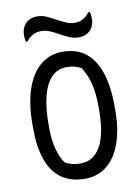

<svg xmlns="http://www.w3.org/2000/svg" viewBox="-102 -1013 805 1101"><g transform="rotate(-10 300.0 -462.5)"><path d="M301 -720Q382 -720 435 -678Q488 -636 514.5 -556Q541 -476 541 -363V-339Q541 -227 512.5 -146.5Q484 -66 430.5 -23Q377 20 301 20Q220 19 166 -19.5Q112 -58 85.5 -133Q59 -208 59 -314V-338Q59 -457 87.5 -542.5Q116 -628 170.5 -674Q225 -720 301 -720ZM150 -307Q150 -227 166 -173.5Q182 -120 204 -92Q226 -81 246.5 -76Q267 -71 291 -71Q345 -71 380 -104.5Q415 -138 432.5 -201Q450 -264 450 -351V-370Q450 -430 442.5 -475Q435 -520 421.5 -553Q408 -586 391 -610Q371 -620 352 -624.5Q333 -629 309 -629Q255 -629 220 -592.5Q185 -556 167.5 -488Q150 -420 150 -325ZM401 -871Q427 -871 447.5 -882.5Q468 -894 488 -918H494Q497 -911 498.5 -901Q500 -891 500 -882Q500 -865 497.5 -853Q495 -841 490 -832Q480 -811 459.5 -798Q439 -785 407 -785Q380 -785 354 -796Q328 -807 303 -821.5Q278 -836 252 -847Q226 -858 199 -858Q173 -858 153 -847Q133 -836 112 -812H106Q103 -820 101.5 -829.5Q100 -839 100 -848Q100 -866 103 -877.5Q106 -889 110 -897Q120 -919 141 -932Q162 -945 193 -945Q221 -945 246.5 -933.5Q272 -922 297.5 -908Q323 -894 348.5 -882.5Q374 -871 401 -871Z"/></g></svg>

Font: Recursive Monospace Casual
Style: Regular
Weight: 400
Version: Version 1.047